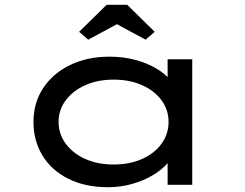

<svg xmlns="http://www.w3.org/2000/svg" viewBox="-20 -773 1024 803"><path d="M432 10Q337 10 266.5 -25Q196 -60 158 -122Q120 -184 120 -263Q120 -343 160.5 -404.5Q201 -466 273 -501Q345 -536 438 -536Q496 -536 546 -522.5Q596 -509 633 -487Q670 -465 690.5 -440Q711 -415 711 -391L681 -389V-525H784V0H681V-145L701 -137Q701 -114 679 -88.5Q657 -63 619.5 -40.5Q582 -18 533.5 -4Q485 10 432 10ZM455 -85Q523 -85 575 -108.5Q627 -132 656 -172.5Q685 -213 685 -263Q685 -313 656 -353Q627 -393 575 -416.5Q523 -440 455 -440Q388 -440 336 -416.5Q284 -393 254.5 -353Q225 -313 225 -263Q225 -213 254.5 -172.5Q284 -132 336 -108.5Q388 -85 455 -85ZM349 -607 311 -640 426 -753H512L627 -640L589 -607L454 -680H484Z"/></svg>

Font: Lexend Zetta
Style: Regular
Weight: 400
Designer: Bonnie Shaver-Troup, Thomas Jockin
Foundry: Lexend
Version: Version 1.007